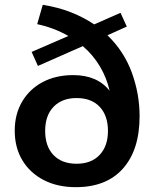

<svg xmlns="http://www.w3.org/2000/svg" viewBox="-20 -765 639 795"><path d="M294 10Q218 10 161 -19.5Q104 -49 72.5 -101.5Q41 -154 41 -224Q41 -292 71.5 -344Q102 -396 156.5 -425Q211 -454 283 -454Q383 -454 434 -389Q422 -442 394 -489.5Q366 -537 323 -574L137 -492L111 -550L263 -616Q204 -650 134 -665L157 -745Q221 -735 274 -714Q327 -693 370 -664L479 -712L505 -655L425 -619Q494 -552 526 -464Q558 -376 558 -284Q558 -145 489.5 -67.5Q421 10 294 10ZM297 -87Q358 -87 392.5 -123.5Q427 -160 427 -223Q427 -286 393 -322.5Q359 -359 297 -359Q237 -359 202 -323Q167 -287 167 -223Q167 -159 201.5 -123Q236 -87 297 -87Z"/></svg>

Font: MulishBold
Style: Bold
Weight: 700
Designer: Vernon Adams
Foundry: Vernon Adams
Version: Version 3.602; ttfautohint (v1.8.3)